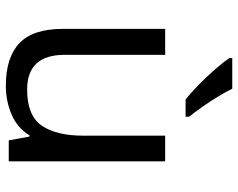

<svg xmlns="http://www.w3.org/2000/svg" viewBox="-99 -707 816 658"><g transform="rotate(90 309.0 -378.0)"><path d="M533 -536V0H461L448 -71H444Q418 -29 372 -9.5Q326 10 274 10Q177 10 128 -36.5Q79 -83 79 -185V-536H168V-191Q168 -63 287 -63Q376 -63 410.5 -113Q445 -163 445 -257V-536ZM284 -766Q295 -744 311.5 -716.5Q328 -689 346.5 -663Q365 -637 380 -618V-606H321Q298 -624 269 -652.5Q240 -681 215.5 -709.5Q191 -738 179 -756V-766Z"/></g></svg>

Font: Noto Sans Tifinagh Azawagh
Style: Regular
Weight: 400
Designer: JamraPatel
Foundry: JamraPatel LLC
Version: Version 2.006; ttfautohint (v1.8.4.7-5d5b)